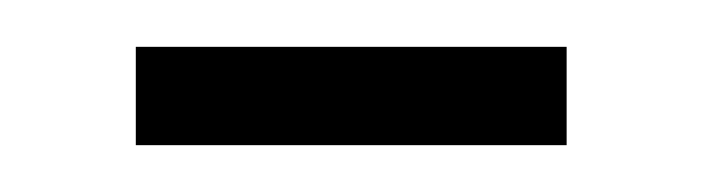

<svg xmlns="http://www.w3.org/2000/svg" viewBox="-20 -391 300 82"><path d="M38 -329V-371H222V-329Z"/></svg>

Font: Bebas Neue Book
Style: Regular
Weight: 400
Designer: Ryoichi Tsunekawa
Foundry: Ryoichi Tsunekawa
Version: Version 001.003